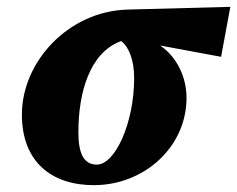

<svg xmlns="http://www.w3.org/2000/svg" viewBox="-20 -525 693 561"><path d="M254 16C402 16 525 -96 525 -239C525 -297 499 -357 448 -392L626 -359L653 -505L352 -497C181 -492 44 -346 44 -190C44 -51 132 16 254 16ZM209 -139C209 -254 242 -372 334 -405C356 -389 372 -350 372 -297C372 -165 316 -44 263 -44C225 -44 209 -76 209 -139Z"/></svg>

Font: Source Serif Pro Black
Style: Italic
Weight: 900
Italic angle: -12°
Designer: Frank Grießhammer
Foundry: Adobe Systems Incorporated
Version: Version 3.001;hotconv 1.0.111;makeotfexe 2.5.65597